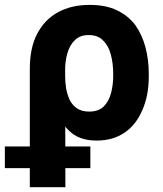

<svg xmlns="http://www.w3.org/2000/svg" viewBox="-65 -573 677 796"><path d="M58.6 203.1Q58.6 80.1 58.6 -288.1Q58.6 -374 88.9 -432.6Q120.1 -492.2 175.8 -522.5Q231.4 -552.7 306.6 -552.7Q374 -552.7 419.9 -530.3Q466.8 -507.8 496.1 -468.8Q524.4 -428.7 538.1 -377Q551.8 -325.2 551.8 -266.6Q551.8 -263.7 551.8 -256.8Q551.8 -176.8 525.4 -117.2Q500 -56.6 452.1 -23.4Q403.3 9.8 335.9 9.8Q272.5 9.8 233.4 -20.5Q194.3 -51.8 171.9 -105.5Q150.4 -160.2 137.7 -232.4Q160.2 -241.2 205.1 -257.8Q205.1 -233.4 209 -207Q213.9 -180.7 223.6 -159.2Q234.4 -137.7 253.9 -124Q273.4 -110.4 304.7 -110.4Q343.8 -110.4 365.2 -131.8Q386.7 -153.3 395.5 -187.5Q404.3 -221.7 404.3 -256.8Q404.3 -260.7 404.3 -266.6Q404.3 -310.5 394.5 -346.7Q384.8 -383.8 362.3 -405.3Q340.8 -427.7 301.8 -427.7Q266.6 -427.7 245.1 -406.2Q223.6 -385.7 213.9 -350.6Q204.1 -316.4 205.1 -274.4Q205.1 -115.2 206.1 203.1Q168.9 203.1 58.6 203.1ZM-44.9 124Q-44.9 101.6 -44.9 34.2Q43.9 34.2 309.6 34.2Q309.6 56.6 309.6 124Q220.7 124 -44.9 124Z"/></svg>

Font: DeepSea
Style: Bold
Weight: 700
Designer: Stem
Version: Version 3.019;git-0a5106e0b